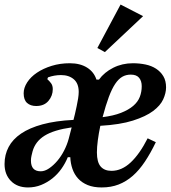

<svg xmlns="http://www.w3.org/2000/svg" viewBox="-21 -812 753 844"><path d="M102 12Q55 12 27 -16.5Q-1 -45 -1 -91Q-1 -132 17 -166Q35 -200 72 -225Q109 -250 166 -265.5Q223 -281 302 -285Q305 -295 308.5 -311Q312 -327 316 -345Q320 -363 322.5 -379.5Q325 -396 325 -408Q325 -445 303.5 -463.5Q282 -482 247 -482Q218 -482 190 -472L187 -464Q196 -456 203.5 -446Q211 -436 211 -420Q211 -391 192 -368.5Q173 -346 138 -346Q113 -346 98 -359.5Q83 -373 83 -402Q83 -426 98.5 -450Q114 -474 141.5 -492.5Q169 -511 206 -522.5Q243 -534 286 -534Q331 -534 361.5 -515Q392 -496 403 -462H414Q437 -494 476.5 -514Q516 -534 563 -534Q592 -534 618.5 -528.5Q645 -523 665 -510Q685 -497 697 -477Q709 -457 709 -428Q709 -403 696.5 -375.5Q684 -348 652 -324Q620 -300 563.5 -282Q507 -264 420 -259Q413 -226 409 -195.5Q405 -165 405 -142Q405 -99 421.5 -80Q438 -61 469 -61Q514 -61 553.5 -98Q593 -135 628 -204L664 -187Q641 -139 616 -101.5Q591 -64 562.5 -39Q534 -14 500.5 -1Q467 12 426 12Q390 12 364.5 1.5Q339 -9 322.5 -27Q306 -45 297.5 -69.5Q289 -94 288 -121H277Q266 -94 249 -70Q232 -46 209.5 -28Q187 -10 160 1Q133 12 102 12ZM158 -59Q176 -59 195 -72Q214 -85 231 -105Q248 -125 261 -150.5Q274 -176 281 -202L294 -252Q216 -241 175 -215.5Q134 -190 122 -146Q120 -138 117.5 -127.5Q115 -117 115 -106Q115 -59 158 -59ZM430 -297Q478 -303 511 -316Q544 -329 564.5 -346.5Q585 -364 593.5 -386Q602 -408 602 -433Q602 -456 590.5 -470Q579 -484 554 -484Q533 -484 516.5 -474.5Q500 -465 485.5 -443.5Q471 -422 457.5 -386Q444 -350 430 -297ZM407 -601 509 -792 608 -741 440 -583Z"/></svg>

Font: IBM Plex Serif SemiBold
Style: Italic
Weight: 600
Italic angle: -14°
Designer: Mike Abbink, Paul van der Laan, Pieter van Rosmalen
Foundry: Bold Monday
Version: Version 2.5